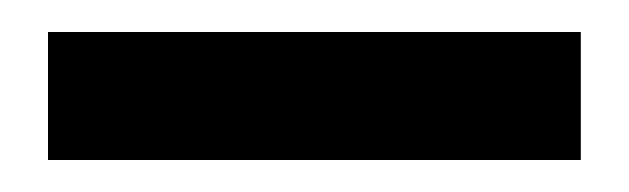

<svg xmlns="http://www.w3.org/2000/svg" viewBox="-20 -730 393 120"><path d="M10 -630V-710H343V-630Z"/></svg>

Font: Libre Bodoni SemiBold
Style: Regular
Weight: 600
Designer: Pablo Impallari, Rodrigo Fuenzalida
Foundry: Impallari Type
Version: Version 2.005;gftools[0.9.23]